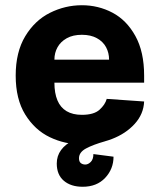

<svg xmlns="http://www.w3.org/2000/svg" viewBox="-20 -536 611 734"><path d="M197 89Q197 60 213.5 37.5Q230 15 261 0L382 4Q336 17 309 31.5Q282 46 282 69Q282 82 289 87.5Q296 93 306 93Q317 93 327 83Q337 73 337 53L414 63Q414 110 382 144Q350 178 296 178Q251 178 224 155Q197 132 197 89ZM40 -247Q40 -337 76.5 -397.5Q113 -458 171 -487Q229 -516 293 -516Q356 -516 410 -487.5Q464 -459 497.5 -398.5Q531 -338 531 -247V-220H188Q188 -180 199.5 -152.5Q211 -125 234.5 -111Q258 -97 293 -97Q339 -97 360.5 -116.5Q382 -136 388 -158L531 -148Q529 -100 495 -62.5Q461 -25 407.5 -4.5Q354 16 293 16Q228 16 170.5 -11.5Q113 -39 76.5 -98Q40 -157 40 -247ZM293 -403Q259 -403 235.5 -390Q212 -377 200 -355.5Q188 -334 188 -308H397Q397 -334 385.5 -355.5Q374 -377 350.5 -390Q327 -403 293 -403Z"/></svg>

Font: Uncut Sans VF
Style: Regular
Weight: 400
Designer: Kasper Nordkvist
Foundry: Uncut Type
Version: Version 1.100;FEAKit 1.0